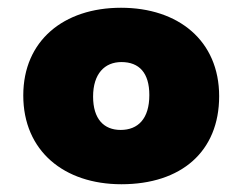

<svg xmlns="http://www.w3.org/2000/svg" viewBox="-20 -567 625 495"><path d="M293 -92C447 -92 545 -176 545 -319C545 -462 440 -547 292 -547C144 -547 40 -462 40 -321C40 -178 145 -92 293 -92ZM291 -232C248 -232 220 -260 220 -318C220 -377 250 -407 293 -407C339 -407 365 -379 365 -322C365 -261 336 -232 291 -232Z"/></svg>

Font: Noto Sans Black
Style: Italic
Weight: 900
Italic angle: -12°
Designer: Monotype Design Team
Foundry: Monotype Imaging Inc.
Version: Version 2.013